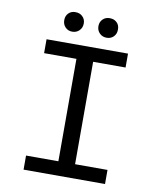

<svg xmlns="http://www.w3.org/2000/svg" viewBox="-89 -882 778 951"><g transform="rotate(10 300.0 -406.5)"><path d="M386.7 -813Q408.2 -813 421.9 -799.3Q435.5 -786.1 435.1 -764.6Q435.5 -743.2 421.9 -729Q408.2 -714.8 386.7 -714.8Q365.2 -714.8 351.1 -729Q336.9 -743.2 336.9 -764.6Q336.9 -786.1 351.1 -799.8Q365.2 -813.5 386.7 -813ZM213.4 -714.8Q192.4 -714.8 178.7 -729Q165 -743.2 165 -764.6Q165 -786.1 178.7 -799.8Q192.4 -813.5 213.9 -813Q235.4 -813 249 -799.3Q263.2 -786.1 263.2 -764.6Q263.2 -743.2 249 -729Q234.9 -714.8 213.4 -714.8ZM95.2 0V-70.8H257.8V-585.9H95.2V-655.8H504.9V-585.9H341.8V-70.8H504.9V0Z"/></g></svg>

Font: SourceCodePro-Regular
Style: Regular
Weight: 400
Monospace: yes
Designer: Paul D. Hunt
Foundry: Adobe Systems Incorporated
Version: Version 1.009;PS 1.000;hotconv 1.0.70;makeotf.lib2.5.5900